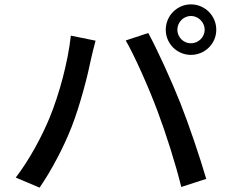

<svg xmlns="http://www.w3.org/2000/svg" viewBox="-20 -843 1040 878"><path d="M791 -707C791 -741 819 -770 853 -770C887 -770 916 -741 916 -707C916 -673 887 -645 853 -645C819 -645 791 -673 791 -707ZM738 -707C738 -643 790 -592 853 -592C917 -592 969 -643 969 -707C969 -771 917 -823 853 -823C790 -823 738 -771 738 -707ZM207 -305C172 -220 115 -113 52 -31L161 15C215 -63 272 -171 308 -264C347 -363 383 -506 396 -572C401 -594 410 -632 417 -657L304 -680C291 -560 251 -412 207 -305ZM700 -336C740 -229 782 -97 809 12L923 -25C896 -119 843 -275 805 -371C765 -472 699 -617 658 -692L555 -658C598 -583 661 -440 700 -336Z"/></svg>

Font: Noto Sans T Chinese Medium
Style: Regular
Weight: 500
Designer: Ryoko NISHIZUKA (kana & ideographs); Paul D. Hunt (Latin, Greek & Cyrillic); Wenlong ZHANG (bopomofo); Sandoll Communica
Foundry: Adobe Systems Incorporated
Version: Version 1.000;PS 1;hotconv 1.0.78;makeotf.lib2.5.61930